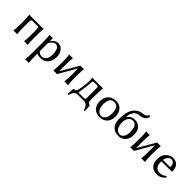

<svg xmlns="http://www.w3.org/2000/svg" viewBox="259 -2080 3697 3697"><g transform="rotate(45 2108.0 -231.5)"><path d="M473.1 -229V-179.2Q473.1 -63 482.9 0L481 2.9Q479 2.9 433.1 0Q433.1 0 383.8 2.9L382.8 0Q392.6 -61 393.1 -179.2V-229Q393.1 -346.7 384.8 -375Q373 -387.7 358.9 -388.2H216.8Q200.2 -387.2 190.9 -375Q183.1 -347.7 183.1 -229V-180.2Q183.1 -66.9 192.9 0L190.9 2.9Q189 2.9 142.1 0Q142.1 0 92.8 2.9L91.8 0Q102.5 -70.3 103 -180.2V-229Q103 -361.8 92.8 -429.2L94.2 -432.1Q96.2 -432.1 146 -429.2H430.2Q430.2 -429.2 481.9 -432.1L482.9 -429.2Q473.1 -360.8 473.1 -229Z M732.9 -293.9V-75.2Q771.5 -30.3 825.7 -29.8Q933.1 -29.8 952.1 -165Q955.6 -190.4 955.6 -217.8Q947.8 -385.7 853 -393.1Q813 -393.1 768.1 -346.7Q744.6 -320.8 732.9 -293.9ZM732.9 -352.1 734.9 -349.1Q794.4 -438.5 869.6 -439Q964.4 -439 1013.7 -352.1Q1043.5 -297.9 1043.9 -231Q1043.9 -97.7 960.9 -32.2Q906.7 9.8 832 9.8Q773.9 9.3 732.9 -12.2V32.2Q732.9 161.1 741.7 231.9L739.7 234.9Q721.7 231.9 692.9 231.9Q664.1 231.9 646 234.9L644 231.9Q652.8 163.6 652.8 32.2V-234.9Q652.8 -373 644 -429.2L646 -432.1Q689.9 -427.7 726.6 -435.1Q732.4 -433.1 732.9 -424.8Z M1189 -250Q1189 -369.1 1178.7 -429.2L1180.7 -432.1Q1198.7 -429.2 1228.5 -429.2Q1258.3 -429.2 1276.9 -432.1L1278.8 -429.2Q1270.5 -375 1268.6 -250V-179.2Q1268.6 -107.4 1271 -69.3L1481 -432.1Q1499 -429.2 1528.8 -429.2Q1558.6 -429.2 1576.7 -432.1L1578.6 -429.2Q1570.3 -375 1568.8 -250V-179.2Q1568.8 -63 1578.6 0L1576.7 2.9Q1558.6 0 1528.8 0Q1499 0 1481 2.9L1478.5 0Q1488.3 -61 1488.8 -179.2V-250Q1488.8 -320.3 1486.3 -359.4L1276.9 2.9Q1258.8 0 1228.5 0Q1198.7 0 1180.7 2.9L1178.7 0Q1188.5 -61 1189 -179.2Z M1821.3 -50.8Q1822.8 -39.1 1840.3 -39.1H1969.2Q2002.4 -39.1 2007.8 -62.5Q2009.3 -71.8 2009.3 -87.9V-341.8Q2009.3 -378.4 1996.1 -386.2Q1986.3 -391.1 1969.2 -391.1H1888.2Q1864.7 -388.2 1860.4 -365.2Q1850.6 -204.6 1823.2 -63.5Q1821.3 -54.2 1821.3 -50.8ZM1814.9 -364.3Q1812.5 -402.3 1808.6 -429.2L1810.5 -432.1Q1828.6 -429.2 1858.4 -429.2H2049.3Q2079.1 -429.2 2097.2 -432.1L2099.6 -429.2Q2089.8 -365.2 2089.4 -229V-76.2Q2090.3 -34.7 2129.4 -26.9Q2152.3 -18.1 2154.3 -5.9L2160.6 127.9H2135.3Q2121.6 59.6 2077.1 23.4Q2047.4 0 2010.3 0H1838.4Q1755.4 0 1724.6 111.8Q1722.2 120.6 1720.2 128.9L1694.3 127.9L1700.2 -4.9Q1701.2 -23.4 1725.6 -26.9Q1727.5 -26.9 1728.5 -26.9Q1769.5 -33.2 1778.3 -69.8Q1814.9 -236.3 1814.9 -364.3Z M2229.5 -205.1Q2229.5 -338.9 2317.9 -401.4Q2371.6 -438.5 2445.3 -439Q2580.1 -439 2629.9 -331.5Q2652.8 -280.8 2653.3 -213.9Q2653.3 -89.8 2569.8 -28.8Q2516.1 9.8 2441.4 9.8Q2324.2 9.8 2265.6 -77.6Q2230 -132.8 2229.5 -205.1ZM2438.5 -398.9Q2340.3 -398.9 2321.3 -275.9Q2317.4 -250 2317.4 -222.2Q2317.4 -113.8 2369.6 -61.5Q2401.9 -29.8 2450.2 -29.8Q2511.2 -29.8 2544.4 -97.2Q2564.9 -140.6 2565.4 -195.8Q2565.4 -332 2518.1 -373.5Q2487.8 -398.4 2438.5 -398.9Z M2733.4 -228Q2733.9 -403.8 2782.2 -492.2Q2820.8 -561.5 2884.8 -599.1Q2923.8 -621.6 2963.4 -625Q3044.9 -630.9 3073.2 -666Q3083.5 -679.2 3092.3 -698.2H3103.5L3128.4 -678.2Q3105 -573.2 2964.4 -559.1Q2884.3 -552.2 2849.1 -503.4Q2835.9 -484.4 2819.3 -449.2Q2803.2 -415 2801.3 -340.8Q2849.6 -438 2955.6 -439Q3106 -439 3143.6 -303.2Q3154.3 -264.2 3154.3 -217.8Q3154.3 -95.2 3079.6 -33.2Q3027.3 9.3 2950.2 9.8Q2833 9.8 2774.4 -75.2Q2733.9 -135.7 2733.4 -228ZM2949.2 -398.9Q2864.3 -398.9 2833 -303.7Q2821.8 -268.6 2821.3 -234.9Q2821.3 -99.6 2890.1 -50.3Q2918.9 -30.3 2954.6 -29.8Q3002.4 -29.8 3035.2 -80.1Q3066.4 -128.4 3066.4 -204.1Q3066.4 -363.3 2984.9 -393.1Q2967.8 -398.9 2949.2 -398.9Z M3282.2 -250Q3282.2 -369.1 3272 -429.2L3273.9 -432.1Q3292 -429.2 3321.8 -429.2Q3351.6 -429.2 3370.1 -432.1L3372.1 -429.2Q3363.8 -375 3361.8 -250V-179.2Q3361.8 -107.4 3364.3 -69.3L3574.2 -432.1Q3592.3 -429.2 3622.1 -429.2Q3651.9 -429.2 3669.9 -432.1L3671.9 -429.2Q3663.6 -375 3662.1 -250V-179.2Q3662.1 -63 3671.9 0L3669.9 2.9Q3651.9 0 3622.1 0Q3592.3 0 3574.2 2.9L3571.8 0Q3581.5 -61 3582 -179.2V-250Q3582 -320.3 3579.6 -359.4L3370.1 2.9Q3352.1 0 3321.8 0Q3292 0 3273.9 2.9L3272 0Q3281.7 -61 3282.2 -179.2Z M3888.7 -272.9H4072.8Q4085.9 -274.9 4086.9 -287.1Q4086.9 -359.4 4037.1 -388.7Q4019.5 -398.4 4002.4 -398.9Q3966.8 -398.9 3933.6 -366.2Q3898.4 -331.1 3888.7 -272.9ZM4155.8 -104 4175.8 -79.1Q4123 -6.8 4034.7 7.3Q4017.6 9.8 4001.5 9.8Q3897.5 8.8 3842.8 -56.2Q3797.9 -110.8 3797.9 -209Q3797.9 -328.1 3882.8 -395.5Q3938.5 -439 4002.4 -439Q4121.6 -439 4161.1 -333.5Q4175.3 -294.4 4175.8 -250Q4173.8 -233.9 4157.7 -232.9H3885.7Q3886.2 -144 3909.7 -106Q3947.3 -50.3 4018.6 -48.8Q4105 -49.8 4155.8 -104Z"/></g></svg>

Font: Linux Biolinum O
Style: Regular
Weight: 400
Designer: Philipp H. Poll
Foundry: Philipp H. Poll
Version: Version 1.0.4